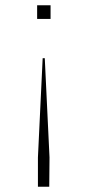

<svg xmlns="http://www.w3.org/2000/svg" viewBox="-20 -529 332 729"><path d="M142 -308H150L168 69L167 180H124V69ZM121 -509H172V-457H121Z"/></svg>

Font: Panamera Thin
Style: Regular
Weight: 100
Designer: Bastien Sozeau
Foundry: NBR — Bastien Sozeau
Version: Version 3.003;gftools[0.9.33]